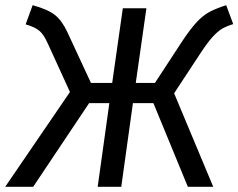

<svg xmlns="http://www.w3.org/2000/svg" viewBox="-43 -721 920 741"><path d="M857 -628Q831 -620 814 -610Q797 -600 777 -578Q757 -556 729 -513L629 -361L780 0H682L549 -323H470L425 0H334L379 -323H301L85 0H-23L227 -366L141 -554Q126 -588 108.5 -602.5Q91 -617 56 -627L83 -701Q141 -685 168.5 -663.5Q196 -642 217 -597L308 -401H390L431 -689H522L481 -401H555L661 -563Q693 -611 717 -636.5Q741 -662 765.5 -675Q790 -688 830 -701Z"/></svg>

Font: Fira Sans
Style: Italic
Weight: 400
Italic angle: -8°
Designer: bBox Type GmbH & Carrois Corporate GbR & Edenspiekermann AG
Foundry: bBox Type GmbH & Carrois Corporate GbR & Edenspiekermann AG
Version: Version 4.301